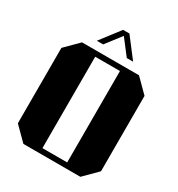

<svg xmlns="http://www.w3.org/2000/svg" viewBox="-230 -1162 1215 1310"><g transform="rotate(30 377.5 -507.0)"><path d="M153 0H602L705 -103V-697L602 -800H153L50 -697V-103ZM280 -760H475V-40H280ZM471 -860 378 -981 285 -860H235L353 -1014H403L521 -860Z"/></g></svg>

Font: Kumar One
Style: Regular
Weight: 400
Designer: Parimal Parmar
Foundry: Indian Type Foundry
Version: Version 1.001;PS 1.001;hotconv 1.0.88;makeotf.lib2.5.647800